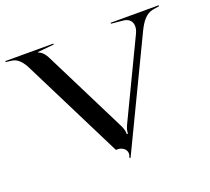

<svg xmlns="http://www.w3.org/2000/svg" viewBox="-114 -743 1028 942"><g transform="rotate(-20 400.5 -272.0)"><path d="M0 -595 31 -591C62 -587.1 83.1 -560.9 99 -529L361 -5H368.5C395.1 -5 415 11.7 415 33.2C415 38.3 413.8 43.7 411.4 49.2L409.5 53.7L415.2 56.4L686 -508C706.5 -550.8 731.3 -584.1 769 -590L801 -595V-600H550V-595L612 -589C644 -585.9 657.5 -566.2 657.5 -542.6C657.5 -531.5 654.5 -519.5 649 -508L457.1 -107.5C449.2 -91 443.7 -77.3 443.7 -59.5H437.7C437.7 -77.3 433.1 -91.5 425.1 -107.5L208 -542C200 -558.1 186 -578 165 -585V-587L251 -595V-600H0Z"/></g></svg>

Font: Prida01
Style: Bold
Weight: 700
Designer: gluk
Foundry: gluk
Version: Version 00.072